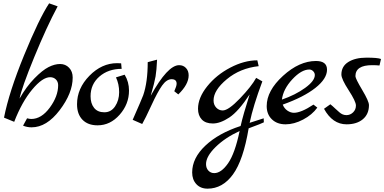

<svg xmlns="http://www.w3.org/2000/svg" viewBox="-20 -744 2300 1149"><path d="M415 -280Q415 -187 337 -84.5Q259 18 169 18Q142 18 118 8L142 -36Q158 -32 167 -32Q228 -32 278 -100Q328 -168 328 -234Q328 -255 314.5 -268.5Q301 -282 280 -282Q234 -282 172.5 -208Q111 -134 65 -15L4 -40Q34 -193 124 -413Q214 -633 274 -724L325 -706Q259 -583 184.5 -401Q110 -219 97 -154Q138 -226 186 -275Q234 -324 270.5 -342.5Q307 -361 339.5 -361Q372 -361 393.5 -338.5Q415 -316 415 -280Z M726 -297Q752 -254 752 -202Q752 -121 696 -57.5Q640 6 564 6Q506 6 473.5 -27.5Q441 -61 441 -120Q441 -215 515 -290.5Q589 -366 681 -366Q698 -366 705 -365L708 -332Q628 -332 575 -286Q522 -240 522 -168Q522 -125 543 -98.5Q564 -72 604.5 -72Q645 -72 669 -108Q693 -144 693 -192.5Q693 -241 674 -281Z M1052 -354Q1077 -354 1093 -337Q1109 -320 1109 -293Q1109 -239 1047 -179L1023 -198Q1037 -229 1037 -243Q1037 -270 1007 -270Q977 -270 950 -232Q923 -194 886.5 -114.5Q850 -35 831 -2L774 -27Q829 -152 837 -174Q864 -252 864 -372L920 -387Q917 -322 911 -286.5Q905 -251 882 -171Q983 -354 1052 -354Z M1558 -36 1559 -12Q1549 -6 1468 24Q1436 215 1374 300Q1312 385 1222 385Q1180 385 1155 358Q1130 331 1130 288Q1130 202 1209 127.5Q1288 53 1420 10Q1435 -57 1474 -179Q1407 -77 1352.5 -41Q1298 -5 1254 -5Q1210 -5 1187.5 -29Q1165 -53 1165 -93Q1165 -159 1220 -227.5Q1275 -296 1358.5 -339.5Q1442 -383 1520 -383L1528 -348Q1417 -336 1337.5 -270Q1258 -204 1258 -143Q1258 -117 1274 -100Q1290 -83 1313 -83Q1347 -83 1416 -155Q1485 -227 1513 -278L1550 -257Q1495 -110 1474 -9ZM1414 40Q1327 80 1270 136Q1213 192 1213 238Q1213 262 1227 277Q1241 292 1262 292Q1304 292 1345 233Q1386 174 1414 40Z M1856 -118 1879 -100Q1848 -57 1794 -28.5Q1740 0 1689 0Q1638 0 1607 -30Q1576 -60 1576 -109Q1576 -201 1673.5 -290Q1771 -379 1871 -379Q1937 -379 1937 -327Q1937 -273 1867.5 -218Q1798 -163 1672 -118Q1681 -95 1700 -82Q1719 -69 1739 -69Q1782 -69 1856 -118ZM1667 -148Q1748 -176 1806 -218Q1864 -260 1864 -295Q1864 -308 1854 -318Q1844 -328 1831 -328Q1784 -328 1729.5 -269.5Q1675 -211 1667 -148Z M2260 -391 2251 -352Q2234 -354 2207 -354Q2107 -354 2107 -288Q2107 -274 2147.5 -206Q2188 -138 2188 -115Q2188 -61 2151.5 -30.5Q2115 0 2054 0Q1970 0 1919 -93L1957 -120Q1971 -109 1987 -93.5Q2003 -78 2011 -72Q2030 -55 2053 -55Q2076 -55 2093 -71.5Q2110 -88 2110 -112.5Q2110 -137 2066.5 -204Q2023 -271 2023 -298Q2023 -347 2064.5 -373Q2106 -399 2173.5 -399Q2241 -399 2260 -391Z"/></svg>

Font: Marck Script
Style: Regular
Weight: 400
Designer: Denis Masharov, Marck Fogel
Foundry: Denis Masharov
Version: Version 1.002